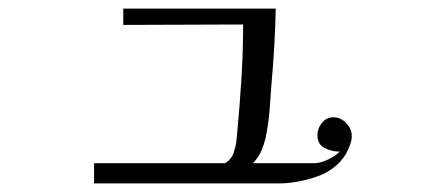

<svg xmlns="http://www.w3.org/2000/svg" viewBox="-20 -454 1040 447"><path d="M799 -137Q799 -127 794.5 -115.5Q790 -104 785 -95Q762 -58 716.5 -42.5Q671 -27 629 -27H199V-74H504Q521 -84 526 -105Q529 -114 530 -123Q531 -132 532 -142Q538 -206 542 -269.5Q546 -333 546 -397L267 -396V-434H622Q621 -390 618.5 -346Q616 -302 612 -258Q610 -227 607.5 -196.5Q605 -166 599 -136Q595 -118 588.5 -103Q582 -88 569 -74H711Q726 -74 743.5 -82.5Q761 -91 771 -101Q752 -101 735.5 -109.5Q719 -118 719 -140Q719 -155 729.5 -168Q740 -181 756 -181Q773 -181 786 -167.5Q799 -154 799 -137Z"/></svg>

Font: Kaisei Decol
Style: Regular
Weight: 400
Designer: Font-Kai, 金井和夫
Foundry: KAZUO KANAI
Version: Version 5.003